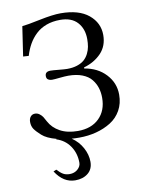

<svg xmlns="http://www.w3.org/2000/svg" viewBox="-96 -725 770 1024"><g transform="rotate(-10 289.0 -212.5)"><path d="M121.1 166 137.2 159.2Q154.3 177.7 168.9 186.3Q183.6 194.8 204.1 194.8Q230 194.8 247.6 179.2Q265.1 163.6 265.1 144Q265.1 92.8 238.3 53.5Q211.4 14.2 165 0L167 -2.4Q115.2 -16.1 89.8 -39.1Q65.9 -60.5 54.7 -76.7Q43.9 -92.8 43.9 -115.2Q43.9 -133.3 53 -144Q62 -154.8 77.1 -154.8Q90.3 -154.8 101.3 -146.5Q112.3 -138.2 118.4 -128.7Q124.5 -119.1 132.8 -103Q152.3 -66.4 191.4 -45.2Q230.5 -23.9 287.1 -23.9Q360.4 -23.9 402.6 -65.4Q444.8 -106.9 444.8 -175.8Q444.8 -205.1 437 -230Q429.2 -254.9 411.9 -276.6Q394.5 -298.3 362.5 -310.8Q330.6 -323.2 287.1 -323.2Q269.5 -323.2 240.2 -320.1Q210.9 -316.9 198.2 -316.9Q186.5 -316.9 177.7 -322.5Q168.9 -328.1 168.9 -341.8Q168.9 -366.2 198.2 -366.2Q211.9 -366.2 243.2 -363Q274.4 -359.9 288.1 -359.9Q318.8 -359.9 342.5 -367.7Q366.2 -375.5 380.9 -388.4Q395.5 -401.4 404.8 -419.7Q414.1 -438 417.5 -457Q420.9 -476.1 420.9 -498Q420.9 -553.7 389.2 -588.9Q357.4 -624 295.9 -624Q254.4 -624 220.9 -611.6Q187.5 -599.1 163.8 -576.7Q140.1 -554.2 124.3 -526.4Q108.4 -498.5 98.1 -463.9L67.9 -465.8L91.8 -626Q118.2 -628.4 189.9 -643.3Q261.7 -658.2 304.2 -658.2Q403.3 -658.2 456.1 -614.5Q508.8 -570.8 508.8 -504.9Q508.8 -445.8 472.2 -407.2Q435.5 -368.7 377.9 -352.1V-346.2Q448.7 -335 492.9 -287.8Q537.1 -240.7 537.1 -176.8Q537.1 -129.4 516.4 -92.3Q495.6 -55.2 460 -33Q424.3 -10.7 380.6 0.7Q336.9 12.2 288.1 12.2Q266.6 12.2 247.1 10.7Q283.2 35.2 303.7 72.8Q324.2 110.4 324.2 148.9Q324.2 189 297.1 210.9Q270 232.9 228 232.9Q164.1 232.9 121.1 166Z"/></g></svg>

Font: Linux Libertine G
Style: Regular
Weight: 400
Designer: Philipp H. Poll
Foundry: Philipp H. Poll
Version: Version 4.7.5